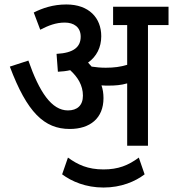

<svg xmlns="http://www.w3.org/2000/svg" viewBox="-20 -652 774 859"><path d="M443 -213C443 -234 440 -253 434 -270C445 -269 456 -269 466 -269C495 -269 522 -271 549 -279V0H642V-540H734V-622H486V-540H549V-362C519 -353 491 -349 453 -349C430 -349 410 -351 390 -354C385 -360 379 -366 374 -372C412 -399 433 -440 433 -490C433 -572 378 -632 277 -632C216 -632 169 -615 131 -596L160 -519C197 -538 230 -551 270 -551C310 -551 341 -531 341 -488C341 -442 310 -415 233 -411L239 -331C259 -332 277 -334 294 -338C328 -307 351 -270 351 -224C351 -180 325 -158 284 -158C211 -158 156 -240 107 -381L24 -354C101 -149 178 -75 292 -75C383 -75 443 -123 443 -213ZM443 187C522 187 585 160 627 128L601 53C554 88 509 106 443 106C373 106 328 85 284 53L258 128C301 160 364 187 443 187Z"/></svg>

Font: Noto Sans Devanagari UI SemiCondensed Medium
Style: Regular
Weight: 500
Width: 4
Designer: Jelle Bosma - Monotype Design Team
Foundry: Monotype Imaging Inc.
Version: Version 2.004